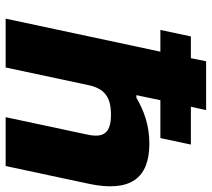

<svg xmlns="http://www.w3.org/2000/svg" viewBox="-55 -695 750 680"><g transform="rotate(90 320.0 -355.0)"><path d="M197 -710 186 -656H109L86 -548H163L46 0H219L281 -291C293 -348 321 -373 386 -373C450 -373 469 -348 457 -291L395 0H568L631 -295C662 -442 611 -509 489 -509C422 -509 371 -489 326 -463H317L335 -548H469L492 -656H358L370 -710Z"/></g></svg>

Font: LT Wave Black
Style: Italic
Weight: 900
Designer: Daniel Lyons
Version: Version 2.5 (Glyphs App)